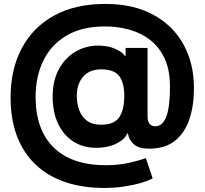

<svg xmlns="http://www.w3.org/2000/svg" viewBox="-20 -744 1038 974"><path d="M510.3 209.5Q358.9 209.5 252.4 155.3Q146 101.1 89.8 -1.5Q33.7 -104 33.7 -249Q33.7 -392.1 90.3 -499Q147 -606 254.4 -665Q361.8 -724.1 514.6 -724.1Q655.8 -724.1 756.3 -669.9Q856.9 -615.7 910.4 -519.3Q963.9 -422.9 963.9 -296.4Q963.9 -210.4 941.4 -141.1Q918.9 -71.8 868.7 -30.8Q818.4 10.3 734.4 10.3Q685.5 10.3 660.2 -11Q634.8 -32.2 628.9 -66.9H625Q613.3 -36.6 569.8 -15.4Q526.4 5.9 469.7 5.9Q401.4 5.9 351.3 -26.6Q301.3 -59.1 274.2 -117.4Q247.1 -175.8 247.1 -253.9Q247.1 -335.4 278.8 -393.3Q310.5 -451.2 363 -481.9Q415.5 -512.7 478 -512.7Q528.3 -512.7 565.2 -496.1Q602.1 -479.5 611.8 -461.4H617.2V-501H728.5V-154.3Q728.5 -103.5 768.1 -103.5Q804.7 -103.5 823.5 -152.1Q842.3 -200.7 842.3 -304.7Q842.3 -388.7 815.2 -447Q788.1 -505.4 741.7 -541.3Q695.3 -577.1 636.2 -593.5Q577.1 -609.9 513.2 -609.9Q395 -609.9 316.7 -563Q238.3 -516.1 199.5 -435.5Q160.6 -355 160.6 -253.4Q160.6 -85 252.7 4.6Q344.7 94.2 518.6 94.2Q579.6 94.2 635.5 81.8Q691.4 69.3 719.7 57.6L754.4 160.6Q732.4 172.9 694.3 184.1Q656.2 195.3 608.6 202.4Q561 209.5 510.3 209.5ZM493.2 -111.3Q559.1 -111.3 584.7 -148.9Q610.4 -186.5 610.4 -258.8Q610.4 -322.8 585.4 -357.4Q560.5 -392.1 493.2 -392.1Q434.1 -392.1 401.9 -355.2Q369.6 -318.4 369.6 -257.8Q369.6 -220.2 381.3 -186.8Q393.1 -153.3 420.2 -132.3Q447.3 -111.3 493.2 -111.3Z"/></svg>

Font: Inter Tight
Style: Bold
Weight: 700
Designer: Rasmus Andersson
Foundry: rsms
Version: Version 3.004; ttfautohint (v1.8.4.7-5d5b)